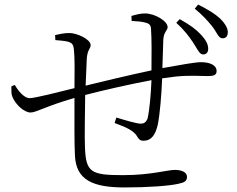

<svg xmlns="http://www.w3.org/2000/svg" viewBox="-20 -805 1040 843"><path d="M826 -621C845 -593 855 -567 870 -566C883 -565 893 -572 894 -588C895 -607 887 -626 863 -652C842 -675 816 -695 769 -721L754 -705C790 -672 809 -646 826 -621ZM912 -689C932 -663 939 -638 955 -637C969 -636 979 -643 980 -660C982 -678 971 -699 946 -724C924 -744 897 -761 850 -785L835 -767C871 -737 890 -716 912 -689ZM558 -713C582 -712 603 -710 617 -706C635 -702 642 -695 643 -679C646 -640 646 -558 645 -496C550 -476 417 -444 356 -429L361 -548C364 -588 378 -591 378 -607C378 -633 317 -660 285 -660C260 -660 240 -655 222 -651L223 -629C242 -627 266 -626 282 -621C297 -615 303 -610 305 -581C308 -554 308 -491 307 -418C243 -402 133 -374 110 -374C86 -374 60 -406 45 -432L30 -426C30 -409 29 -392 34 -381C48 -345 87 -311 114 -311C139 -311 179 -338 307 -375C307 -279 306 -178 309 -122C314 -14 388 18 527 18C633 18 724 11 763 2C791 -4 801 -10 801 -29C801 -48 779 -59 748 -59C714 -59 642 -36 520 -36C379 -36 357 -48 353 -159C351 -206 353 -301 354 -388C423 -406 543 -434 645 -453C643 -394 636 -318 628 -285C621 -267 611 -262 598 -262C581 -262 533 -276 491 -289L483 -265C522 -250 566 -235 582 -206C592 -189 599 -187 611 -187C644 -187 663 -213 673 -259C682 -303 689 -388 692 -461L752 -469C818 -475 855 -471 893 -471C918 -471 931 -475 931 -493C931 -519 902 -532 862 -532C838 -532 770 -520 693 -506L697 -631C699 -666 716 -671 716 -686C716 -712 661 -746 616 -746C597 -746 578 -741 557 -735Z"/></svg>

Font: Kiri Minchoo Light
Style: Regular
Weight: 300
Designer: Ryoko NISHIZUKA 西塚涼子 (kana & ideographs); Frank Grießhammer (Latin, Greek & Cyrillic);
akenotsuki.com/eyeben/fonts/ (U+
Foundry: Adobe
akenotsuki.com/eyeben/fonts/
Version: Version 4.002;hotconv 1.0.119;makeotfexe 2.5.65604